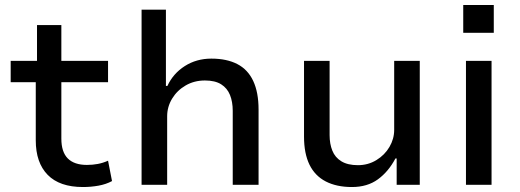

<svg xmlns="http://www.w3.org/2000/svg" viewBox="-20 -744 2092 773"><path d="M314 9Q220 9 172 -40Q124 -89 124 -179V-413H23V-499H129V-643H227V-499H415V-413H227V-186Q227 -132 253 -106Q279 -80 330 -80Q353 -80 374 -84Q395 -88 415 -97L431 -15Q407 -2 376.5 3.5Q346 9 314 9Z M550 0V-705H648V-398H654Q677 -448 724 -478Q771 -508 831 -508Q893 -508 935.5 -486Q978 -464 999.5 -418Q1021 -372 1021 -303V0H917V-298Q917 -334 906 -361.5Q895 -389 870.5 -404.5Q846 -420 805 -420Q762 -420 727.5 -400Q693 -380 673 -347Q653 -314 653 -276V0Z M1397 9Q1335 9 1291.5 -13.5Q1248 -36 1226 -81Q1204 -126 1204 -194V-499H1307V-200Q1307 -165 1318 -137.5Q1329 -110 1354.5 -94.5Q1380 -79 1421 -79Q1462 -79 1495.5 -99.5Q1529 -120 1548 -152.5Q1567 -185 1567 -221V-499H1670V0H1577V-106H1572Q1544 -53 1501.5 -22Q1459 9 1397 9Z M1845 -612V-724H1968V-612ZM1856 0V-499H1959V0Z"/></svg>

Font: Nunito Sans 12pt ExtraLight 6pt Medium
Style: Regular
Weight: 500
Version: Version 3.101;gftools[0.9.27]